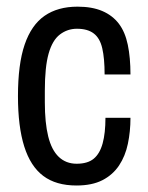

<svg xmlns="http://www.w3.org/2000/svg" viewBox="-20 -559 457 591"><path d="M215.4 12Q152.4 12 113.2 -17.5Q73.9 -47 54.6 -108.2Q35.3 -169.5 35.3 -263Q35.3 -361.5 55.9 -421.7Q76.5 -482 117.2 -510.3Q157.9 -538.5 218.7 -538.5Q263.4 -538.5 294.8 -525.1Q326.3 -511.6 345.8 -486.1Q365.2 -460.6 373.4 -421Q381.6 -381.5 381.6 -329.7H302Q302 -379.1 294.8 -410.2Q287.7 -441.4 268.7 -455.9Q249.8 -470.5 216.8 -470.5Q187.6 -470.5 164.5 -452.9Q141.4 -435.4 129.7 -394.2Q118 -353 118 -279.6V-244Q118 -181.1 128.4 -139.1Q138.8 -97.1 160.9 -76.1Q183.1 -55 215.9 -55Q249.8 -55 268.5 -70.5Q287.2 -85.9 295.9 -117.5Q304.6 -149.1 304.6 -196.3H381.6Q381.6 -154.3 373.6 -116.4Q365.7 -78.6 346.5 -49.7Q327.2 -20.8 295.3 -4.4Q263.4 12 215.4 12Z"/></svg>

Font: Archivo SemiBold Condensed
Style: Regular
Weight: 600
Width: 3
Version: Version 2.001